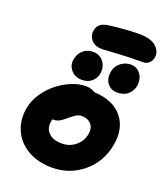

<svg xmlns="http://www.w3.org/2000/svg" viewBox="-169 -1062 1020 1187"><g transform="rotate(20 340.5 -468.5)"><path d="M356.9 -782.2Q307.6 -782.2 283.7 -810.3Q259.8 -838.4 267.1 -875Q271.5 -898.4 288.8 -914.1Q306.2 -929.7 347.2 -935.1Q460.4 -949.2 544.9 -949.2Q577.6 -949.2 603.3 -942.1Q628.9 -935.1 644 -923.8Q659.2 -912.6 668.5 -898.7Q677.7 -884.8 680.2 -871.1Q682.6 -857.4 680.2 -845.2Q674.8 -820.8 659.4 -806.9Q644 -793 622.1 -793Q523.4 -793 441.9 -787.6Q360.4 -782.2 356.9 -782.2ZM455.1 -673.8Q461.4 -708 491 -731Q520.5 -753.9 556.2 -753.9Q586.4 -753.9 607.2 -735.8Q627.9 -717.8 634.8 -692.6Q641.6 -667.5 637.2 -642.1Q630.9 -608.9 604.7 -585.4Q578.6 -562 535.2 -562Q491.7 -562 468.5 -593.5Q445.3 -625 455.1 -673.8ZM300.8 -561Q256.8 -561 230.2 -592.5Q203.6 -624 211.9 -663.1Q219.2 -702.6 245.8 -725.3Q272.5 -748 310.1 -748Q342.8 -748 365 -729.7Q387.2 -711.4 394.5 -686Q401.9 -660.6 397 -634.8Q390.6 -603.5 366.2 -582.3Q341.8 -561 300.8 -561ZM314 12.2Q219.7 12.2 151.6 -28.6Q83.5 -69.3 55.2 -137.5Q26.9 -205.6 43 -286.1Q52.2 -334 83.3 -379.9Q114.3 -425.8 155.5 -459Q196.8 -492.2 246.1 -512.7Q295.4 -533.2 339.8 -533.2Q378.9 -533.2 399.9 -516.1Q528.8 -510.3 588.4 -435.3Q647.9 -360.4 625 -246.1Q602.1 -129.4 514.9 -58.6Q427.7 12.2 314 12.2ZM212.9 -258.8Q203.1 -209 232.2 -179Q261.2 -148.9 320.8 -148.9Q370.6 -148.9 408.4 -179.2Q446.3 -209.5 456.1 -257.8Q464.4 -299.8 442.6 -325.4Q420.9 -351.1 377.9 -351.1Q373.5 -351.1 369.4 -350.6Q365.2 -350.1 360.8 -348.4Q356.4 -346.7 353.3 -345.7Q350.1 -344.7 345 -341.6Q339.8 -338.4 337.2 -336.7Q334.5 -335 328.6 -330.3Q322.8 -325.7 320.1 -323.7Q317.4 -321.8 310.1 -315.7Q302.7 -309.6 299.8 -307.1Q273.9 -285.2 256.6 -277.1Q239.3 -269 215.8 -269H214.8Q212.9 -263.2 212.9 -258.8Z"/></g></svg>

Font: Shantell Sans Normal
Style: Italic
Weight: 800
Italic angle: -11.31°
Designer: Stephen Nixon, Anya Danilova, Shantell Martin
Foundry: Arrow Type
Version: Version 1.006;[559af2be0]